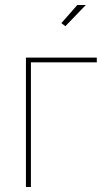

<svg xmlns="http://www.w3.org/2000/svg" viewBox="-20 -750 432 770"><path d="M242.2 -645 226.1 -657.2 290 -730H324.2ZM84 0V-519H368.2V-500H104V0Z"/></svg>

Font: Rawline Thin
Style: Regular
Weight: 250
Designer: Matt McInerney, Pablo Impallari, Rodrigo Fuenzalida
Foundry: Matt McInerney, Pablo Impallari, Rodrigo Fuenzalida
Version: Version 4.020;PS 004.020;hotconv 1.0.88;makeotf.lib2.5.64775